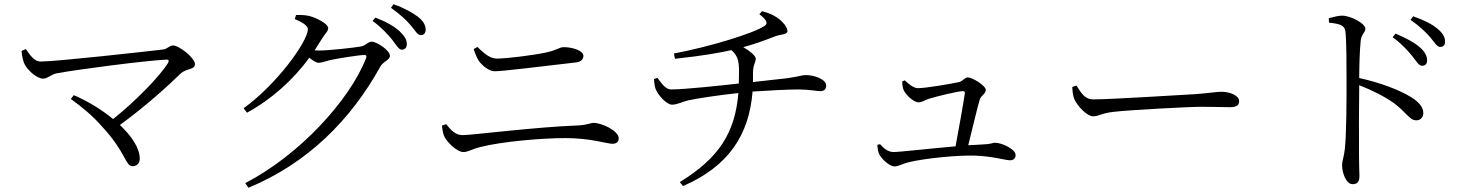

<svg xmlns="http://www.w3.org/2000/svg" viewBox="-20 -828 6990 908"><path d="M329 -378 315 -360C369 -321 420 -279 463 -229C576 -108 572 -42 607 -42C626 -42 641 -55 641 -77C641 -128 602 -185 547 -237C671 -327 779 -426 835 -481C864 -506 902 -497 902 -525C902 -553 828 -613 798 -613C781 -613 771 -596 752 -594C676 -585 247 -537 173 -537C139 -537 120 -572 102 -596L82 -587C84 -559 90 -538 96 -525C109 -498 153 -456 184 -456C204 -456 223 -476 247 -481C335 -498 663 -541 765 -546C778 -547 781 -541 774 -529C735 -467 625 -353 515 -265C458 -312 390 -352 329 -378Z M1834 -641C1854 -615 1866 -593 1880 -593C1895 -593 1904 -603 1904 -619C1904 -639 1895 -656 1870 -680C1845 -703 1807 -725 1755 -745L1742 -729C1786 -697 1813 -666 1834 -641ZM1921 -710C1943 -685 1953 -662 1970 -662C1984 -662 1993 -671 1993 -688C1993 -709 1982 -729 1955 -750C1930 -768 1893 -790 1841 -808L1829 -791C1875 -758 1899 -735 1921 -710ZM1140 38 1155 60C1437 -57 1640 -263 1778 -512C1792 -538 1824 -544 1824 -564C1824 -590 1762 -631 1737 -631C1720 -631 1714 -614 1686 -608C1659 -603 1536 -589 1488 -589L1468 -590L1502 -644C1518 -670 1532 -679 1532 -696C1532 -714 1479 -744 1440 -753C1417 -758 1398 -757 1380 -757L1374 -738C1409 -723 1436 -707 1436 -690C1436 -632 1288 -428 1132 -316L1148 -295C1265 -359 1365 -449 1443 -555C1460 -541 1475 -531 1487 -531C1501 -531 1521 -539 1542 -544C1578 -552 1681 -568 1703 -568C1712 -568 1715 -564 1711 -552C1633 -354 1398 -96 1140 38Z M2706 -533C2728 -536 2739 -548 2739 -564C2739 -590 2684 -605 2647 -605C2623 -605 2617 -591 2559 -579C2497 -566 2374 -551 2331 -551C2301 -551 2276 -568 2238 -606L2220 -596C2228 -571 2235 -556 2245 -539C2262 -517 2292 -491 2320 -491C2356 -491 2542 -514 2706 -533ZM2070 -234C2073 -208 2076 -192 2083 -179C2094 -157 2141 -109 2171 -109C2195 -109 2212 -123 2249 -132C2352 -159 2546 -175 2654 -175C2773 -175 2851 -148 2876 -148C2895 -148 2906 -157 2906 -174C2906 -209 2827 -247 2786 -247C2774 -247 2761 -238 2718 -235C2518 -228 2212 -189 2168 -189C2133 -189 2111 -214 2090 -241Z M3073 -454C3074 -432 3077 -414 3082 -404C3093 -377 3133 -333 3158 -333C3183 -333 3204 -346 3233 -353C3271 -362 3394 -380 3472 -388C3456 -201 3382 -82 3195 33L3210 52C3425 -41 3523 -190 3539 -395C3611 -400 3711 -405 3755 -405C3805 -405 3842 -397 3859 -397C3880 -397 3887 -408 3887 -424C3887 -453 3831 -473 3791 -473C3772 -473 3765 -467 3702 -458L3541 -440V-482C3541 -523 3554 -531 3554 -551C3554 -564 3525 -588 3495 -605C3548 -619 3596 -637 3648 -657C3672 -666 3704 -664 3704 -681C3704 -699 3683 -723 3667 -736C3650 -750 3624 -765 3584 -775L3571 -761C3610 -731 3612 -716 3595 -705C3547 -672 3339 -607 3167 -575L3172 -550C3311 -565 3385 -579 3439 -591C3469 -564 3474 -541 3475 -497L3474 -433C3393 -424 3219 -405 3154 -405C3129 -405 3111 -430 3089 -460Z M4129 -143C4131 -120 4133 -109 4139 -97C4148 -78 4186 -41 4210 -41C4229 -41 4246 -53 4278 -61C4352 -79 4510 -95 4591 -92C4676 -89 4734 -70 4757 -70C4773 -70 4783 -79 4783 -95C4783 -122 4719 -153 4685 -153C4676 -153 4665 -146 4629 -145L4559 -141C4577 -213 4602 -319 4613 -356C4619 -377 4642 -384 4642 -403C4642 -423 4578 -462 4557 -462C4543 -462 4533 -444 4516 -440C4480 -432 4359 -411 4321 -411C4301 -411 4275 -432 4259 -448L4247 -443C4247 -430 4248 -412 4255 -399C4268 -374 4303 -344 4324 -344C4341 -344 4354 -355 4373 -361C4409 -372 4511 -397 4534 -397C4540 -397 4543 -394 4543 -388C4537 -345 4515 -220 4499 -136C4372 -125 4234 -109 4206 -109C4179 -109 4159 -127 4142 -146Z M5071 -423 5051 -417C5052 -397 5053 -380 5060 -361C5074 -327 5121 -278 5149 -278C5178 -278 5189 -293 5246 -299C5321 -308 5602 -323 5665 -323C5726 -323 5761 -321 5796 -321C5830 -321 5840 -332 5840 -350C5840 -377 5795 -394 5757 -394C5731 -394 5703 -388 5636 -383C5590 -381 5240 -358 5151 -358C5109 -358 5093 -389 5071 -423Z M6657 -565C6678 -539 6689 -517 6705 -517C6720 -517 6729 -526 6729 -542C6729 -563 6719 -583 6694 -605C6668 -627 6630 -648 6580 -669L6566 -652C6610 -620 6636 -590 6657 -565ZM6742 -654C6763 -629 6775 -606 6791 -606C6805 -606 6814 -614 6814 -631C6814 -652 6803 -672 6777 -693C6752 -714 6714 -733 6663 -751L6651 -734C6695 -703 6719 -679 6742 -654ZM6264 -742 6265 -721C6317 -715 6340 -709 6343 -677C6348 -627 6348 -518 6348 -438C6348 -362 6348 -198 6340 -124C6336 -86 6327 -68 6327 -46C6327 -12 6345 43 6377 43C6399 43 6409 31 6409 5C6409 -12 6407 -42 6407 -86C6406 -192 6407 -355 6408 -425C6475 -399 6530 -370 6574 -339C6634 -293 6646 -259 6678 -259C6700 -259 6711 -276 6711 -294C6711 -324 6685 -349 6654 -368C6599 -403 6504 -438 6408 -459C6408 -514 6410 -588 6415 -636C6419 -669 6437 -673 6437 -693C6437 -716 6369 -754 6327 -754C6308 -754 6289 -748 6264 -742Z"/></svg>

Font: Harano Aji Mincho K1
Style: Regular
Weight: 400
Foundry: Masamichi Hosoda
Version: HaranoAjiMinchoK1-Regular version 20230610;ttx 4.39.4